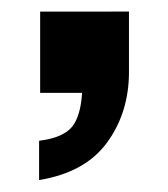

<svg xmlns="http://www.w3.org/2000/svg" viewBox="-20 -692 288 329"><path d="M48.8 -672.1V-532.9H120.6C119.4 -512 115.4 -493.8 107.4 -480.3C97.9 -464.3 77.7 -454.5 47 -450.8V-383.5C99.8 -392.1 138.7 -413.6 163.7 -448.1C188.7 -482.5 201 -522.7 201 -568.8V-672.2Z"/></svg>

Font: Diatome Awesome Bold
Style: Regular
Weight: 400
Designer: 15.100.17
Foundry: 15.100.17
Version: Version 1.010;Fontself Maker 3.5.8